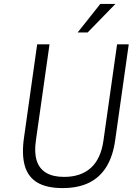

<svg xmlns="http://www.w3.org/2000/svg" viewBox="-20 -949 694 979"><path d="M299 10Q217.5 10 170 -18.5Q122.5 -47 106.2 -104.5Q90 -162 102.5 -248L169.5 -723H232.5L163 -232.5Q154 -171.5 167.2 -130Q180.5 -88.5 215.5 -67.8Q250.5 -47 307 -47Q392.5 -47 443.5 -93.2Q494.5 -139.5 507.5 -232.5L577 -723H636.5L567.5 -235.5Q556.5 -154.5 523.5 -100Q490.5 -45.5 435 -17.8Q379.5 10 299 10ZM376 -783.5 491.5 -929H568.5L427 -783.5Z"/></svg>

Font: Public Sans Thin ExtraLight
Style: Italic
Weight: 250
Italic angle: -8°
Version: Version 2.001